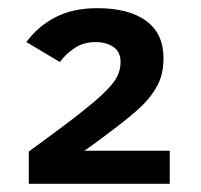

<svg xmlns="http://www.w3.org/2000/svg" viewBox="-20 -763 486 465"><path d="M49.8 -317.9V-396Q74.2 -414.1 102.3 -434.6Q130.4 -455.1 157 -475.6Q183.6 -496.1 206.3 -515.1Q229 -534.2 243.2 -549.8Q258.3 -565.4 265.1 -580.6Q272 -595.7 272 -612.8Q272 -637.7 254.4 -649.4Q236.8 -661.1 211.9 -661.1Q183.1 -661.1 161.6 -647.2Q140.1 -633.3 125 -612.8L43.9 -661.1Q71.3 -698.7 113.5 -720.9Q155.8 -743.2 215.8 -743.2Q292 -743.2 334 -712.4Q376 -681.6 376 -622.1Q376 -583 360.8 -555.2Q345.7 -527.3 320.8 -503.9Q310.5 -494.1 295.4 -481.7Q280.3 -469.2 262.2 -455.3Q244.1 -441.4 224.1 -426.5Q204.1 -411.6 184.1 -397.9H391.1V-317.9Z"/></svg>

Font: Clear Sans Medium
Style: Regular
Weight: 500
Foundry: Intel Corporation
Version: Version 1.00